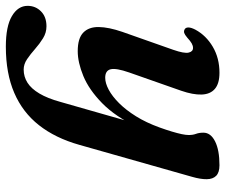

<svg xmlns="http://www.w3.org/2000/svg" viewBox="-77 -682 771 657"><g transform="rotate(-90 308.5 -353.5)"><path d="M201 -193.5Q217.5 -239 239 -273.5Q260.5 -308 284 -331.5Q307.5 -355 330 -367Q352.5 -379 371 -379Q395.5 -379 400 -360.2Q404.5 -341.5 389 -297L326.5 -119Q312.5 -78.5 313.5 -49Q314.5 -19.5 332.8 -3.8Q351 12 388 12Q438 12 476.8 -10.8Q515.5 -33.5 535.5 -70.5Q543 -85 543 -94.5Q543 -104 536 -107.5Q530 -110.5 524 -108.5Q518 -106.5 508.5 -98.5Q496.5 -87.5 488.5 -83Q480.5 -78.5 473 -78.5Q460.5 -78.5 457 -93.5Q453.5 -108.5 466.5 -146L528 -320.5Q544 -367 544.5 -401Q545 -435 525.5 -454Q506 -473 462 -473Q423.5 -473 376.8 -453.8Q330 -434.5 284 -389.5Q238 -344.5 201 -267L211.5 -263.5L288.5 -533Q300.5 -576.5 317 -604.2Q333.5 -632 354 -645Q374.5 -658 399 -658Q417.5 -658 434.8 -646.2Q452 -634.5 469.5 -619Q487 -603.5 506 -591.8Q525 -580 547 -580Q579.5 -580 598.2 -598.8Q617 -617.5 617 -644.5Q617 -677.5 582 -698.2Q547 -719 477.5 -719Q386 -719 319.2 -690.2Q252.5 -661.5 208.5 -605.5Q164.5 -549.5 141.5 -468L32 -82Q23.5 -52.5 23.8 -31.5Q24 -10.5 35.5 0.8Q47 12 71.5 12Q123.5 12 153.2 -3Q183 -18 183 -43Q183 -57.5 179 -68.2Q175 -79 175 -93Q175 -103 178 -117.2Q181 -131.5 186.8 -150.8Q192.5 -170 201 -193.5Z"/></g></svg>

Font: Fraunces SemiBold
Style: Italic
Weight: 600
Italic angle: -16°
Version: Version 1.000;[b76b70a41]